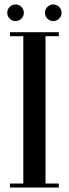

<svg xmlns="http://www.w3.org/2000/svg" viewBox="-20 -845 310 865"><path d="M87.5 -787.5C87.5 -808 70.5 -825 50 -825C29.5 -825 12.5 -808 12.5 -787.5C12.5 -767 29.5 -750 50 -750C70.5 -750 87.5 -767 87.5 -787.5ZM220 -825C199.5 -825 182.5 -808 182.5 -787.5C182.5 -767 199.5 -750 220 -750C240.5 -750 257.5 -767 257.5 -787.5C257.5 -808 240.5 -825 220 -825ZM25 -700V-682H85V-18H25V0H245V-18H185V-682H245V-700Z"/></svg>

Font: Picaflor 24 pt
Style: Regular
Weight: 400
Designer: Ariel Martín Pérez
Foundry: Tunera Type Foundry
Version: Version 1.000;hotconv 1.0.109;makeotfexe 2.5.65596